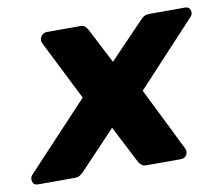

<svg xmlns="http://www.w3.org/2000/svg" viewBox="-107 -596 781 672"><g transform="rotate(-10 283.0 -260.0)"><path d="M-24 0Q-39 0 -42.5 -13Q-46 -26 -38 -36L183 -272L76 -485Q71 -497 78.5 -508.5Q86 -520 99 -520H217Q230 -520 235.5 -514Q241 -508 244 -503L309 -377L430 -503Q434 -508 442 -514Q450 -520 465 -520H591Q605 -520 609 -507Q613 -494 603 -484L394 -259L505 -35Q511 -23 505 -11.5Q499 0 482 0H362Q350 0 344 -5.5Q338 -11 335 -16L266 -150L139 -16Q135 -12 127.5 -6Q120 0 106 0Z"/></g></svg>

Font: Rubik
Style: Bold Italic
Weight: 700
Italic angle: -12°
Designer: Hubert and Fischer
Foundry: Hubert and Fischer
Version: Version 2.300;gftools[0.9.30]